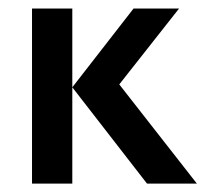

<svg xmlns="http://www.w3.org/2000/svg" viewBox="-20 -437 491 457"><path d="M329.9 0 152.1 -229.2 297.9 -416.7H406.2L263.9 -236.1L448.6 0ZM56.2 0V-416.7H152.1V0Z"/></svg>

Font: Afacad Flux Medium
Style: Regular
Weight: 500
Designer: Kristian Moeller
Foundry: Dicotype
Version: Version 1.100